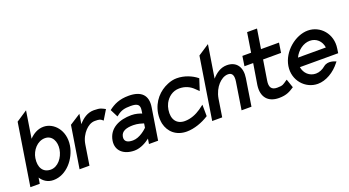

<svg xmlns="http://www.w3.org/2000/svg" viewBox="-49 -1168 3085 1695"><g transform="rotate(-20 1494.0 -320.0)"><path d="M21 0H109L118 -55C142 -18 180 11 236 11C359 11 456 -108 475 -226C497 -367 405 -462 311 -462C257 -462 213 -435 177 -398L217 -651L113 -582ZM150 -226C161 -295 216 -363 289 -363C358 -363 388 -295 377 -226C365 -150 310 -84 245 -84C170 -84 137 -143 150 -226Z M483 0H576L606 -190C614 -241 638 -281 664 -309C688 -334 718 -355 756 -355C800 -355 807 -350 822 -338L830 -331L884 -420C853 -435 844 -447 779 -447C719 -447 672 -413 634 -369L649 -461L546 -395Z M843 -137C829 -46 896 11 997 11C1057 11 1113 -25 1143 -48L1135 0H1221L1268 -296C1286 -407 1228 -462 1111 -462C1024 -462 971 -436 920 -397L957 -324L968 -332C1007 -363 1039 -371 1097 -371C1162 -371 1184 -353 1175 -298L1171 -273C1152 -281 1116 -293 1075 -293C964 -293 861 -250 843 -137ZM940 -138C948 -189 997 -204 1061 -204C1102 -204 1141 -191 1157 -186L1151 -147C1139 -135 1078 -78 1014 -78C961 -78 934 -97 940 -138Z M1303 -226C1298 -193 1299 -160 1305 -131C1324 -48 1389 11 1488 11C1559 11 1636 -18 1693 -54L1698 -57L1697 -165L1655 -134C1611 -104 1559 -82 1503 -82C1427 -82 1386 -137 1400 -226C1403 -246 1409 -265 1418 -283C1444 -332 1490 -370 1553 -370C1609 -370 1651 -349 1684 -317L1716 -286L1751 -394L1747 -397C1702 -433 1634 -462 1563 -462C1532 -462 1503 -455 1475 -443C1394 -410 1321 -337 1303 -226Z M1729 0H1823L1849 -166C1858 -220 1881 -262 1907 -291C1931 -317 1963 -340 2001 -340C2042 -340 2053 -307 2045 -255L2005 0H2098L2138 -255C2153 -351 2110 -419 2018 -419C1959 -419 1914 -386 1877 -344L1926 -651L1821 -582Z M2162 -357H2244L2212 -161C2197 -52 2252 11 2354 11C2427 11 2460 -11 2500 -37L2472 -118L2461 -111C2428 -89 2424 -80 2369 -80C2316 -80 2297 -110 2307 -170L2337 -357H2506L2520 -449H2351L2380 -632H2287L2258 -449H2176Z M2527 -226C2506 -95 2603 11 2719 11C2795 11 2877 -37 2932 -109L2940 -119L2930 -123C2929 -123 2869 -152 2825 -117C2798 -94 2766 -80 2734 -80C2674 -80 2629 -122 2619 -182H2979L2985 -224C3006 -356 2911 -462 2794 -462C2678 -462 2548 -357 2527 -226ZM2632 -267C2661 -327 2719 -371 2780 -371C2841 -371 2886 -328 2894 -267Z"/></g></svg>

Font: Charger Sport
Style: BdNrwObl
Weight: 700
Designer: Jasper
Foundry: Cannot Into Space Fonts
Version: Version 1.1